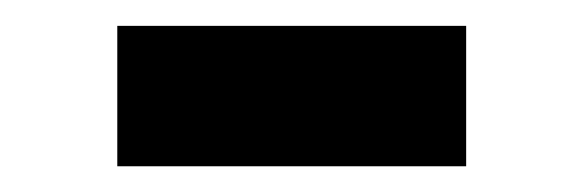

<svg xmlns="http://www.w3.org/2000/svg" viewBox="-20 -326 444 147"><path d="M69.8 -306.2H336.9V-198.7H69.8Z"/></svg>

Font: DavidDev Light
Style: Regular
Weight: 300
Designer: David.dev
Foundry: David.dev
Version: Version 1.001;FEAKit 1.0